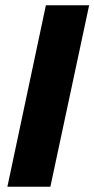

<svg xmlns="http://www.w3.org/2000/svg" viewBox="-20 -708 358 728"><path d="M8 0 154 -688H318L171 0Z"/></svg>

Font: Saira Semi Condensed
Style: Bold Italic
Weight: 700
Width: 4
Italic angle: -12°
Designer: Hector Gatti with collaboration of the Omnibus-Type team
Foundry: Omnibus-Type
Version: Version 1.001; ttfautohint (v1.8)